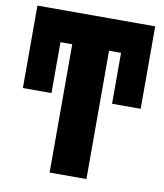

<svg xmlns="http://www.w3.org/2000/svg" viewBox="-85 -829 769 899"><g transform="rotate(10 300.0 -380.0)"><path d="M212 0V-610H156V-368H20V-760H580V-368H444V-610H387V0Z"/></g></svg>

Font: Noto Sans Mono Black
Style: Regular
Weight: 900
Designer: Monotype Design Team
Foundry: Monotype Imaging Inc.
Version: Version 2.014